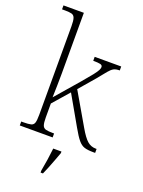

<svg xmlns="http://www.w3.org/2000/svg" viewBox="-178 -841 852 1142"><g transform="rotate(20 247.5 -269.5)"><path d="M18 0V-25H32Q63 -25 79 -29Q95 -33 100 -48.5Q105 -64 105 -99V-660Q105 -695 99.5 -711Q94 -727 79.5 -731Q65 -735 37 -735H18V-760H147V-374Q147 -341 146 -298Q145 -255 144 -224L272 -372Q308 -414 326 -437Q344 -460 350 -472Q356 -484 356 -492Q356 -504 342.5 -507.5Q329 -511 297 -511V-536H465V-511Q441 -511 427 -503.5Q413 -496 397 -476.5Q381 -457 351 -420L265 -320L383 -117Q413 -65 436 -45Q459 -25 490 -25H495V0H483Q448 0 427 -6.5Q406 -13 387.5 -35Q369 -57 342 -105L237 -289L147 -186V-98Q147 -64 152.5 -48.5Q158 -33 173.5 -29Q189 -25 219 -25H226V0ZM230 208Q237 172 242.5 134.5Q248 97 252 61H304V71Q296 92 286 119.5Q276 147 265 174Q254 201 245 221H230Z"/></g></svg>

Font: Noto Serif Armenian SemiCondensed ExtraLight
Style: Regular
Weight: 200
Width: 4
Designer: Monotype Design Team
Foundry: Monotype Imaging Inc.
Version: Version 2.008; ttfautohint (v1.8.4.7-5d5b)